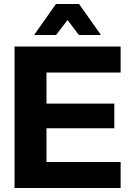

<svg xmlns="http://www.w3.org/2000/svg" viewBox="-20 -946 654 966"><path d="M586.9 0H53.2V-711.9H586.9V-581.1H213.9V-424.8H555.2V-300.8H213.9V-130.9H586.9ZM487.8 -770H377L319.8 -845.2L262.2 -770H151.9L261.2 -925.8H377.9Z"/></svg>

Font: Creato Display ExtraBold
Style: Regular
Weight: 800
Version: Version 1.000